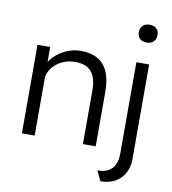

<svg xmlns="http://www.w3.org/2000/svg" viewBox="-100 -840 1002 1121"><g transform="rotate(10 401.5 -279.0)"><path d="M71.3 0V-525H146.3L147 -412.6L132 -403.7Q142.4 -438.3 171.7 -467.8Q201.1 -497.3 241.9 -515.6Q282.7 -534 327.1 -534Q386.8 -534 427.1 -511.3Q467.4 -488.7 488.1 -441.8Q508.8 -395 508.8 -322.7V0H433.1V-318.1Q433.1 -369.1 418.6 -402.2Q404 -435.2 375.2 -450.4Q346.3 -465.6 303.9 -464.3Q269.8 -464.3 241.3 -453.1Q212.8 -441.9 191.7 -423.4Q170.7 -404.8 158.9 -382.3Q147 -359.8 147 -337.6V0H109.5Q100.2 0 90.7 0Q81.3 0 71.3 0ZM571.3 196 542.7 136.5Q582.8 136.5 607.9 122.5Q633.1 108.5 645.2 82Q657.4 55.5 657.4 18.2V-525H733.1V36.1Q733.1 84.4 713.1 120.4Q693.1 156.4 656.9 176.2Q620.6 196 571.3 196ZM696.2 -648.4Q669.6 -648.4 655.3 -662.4Q641 -676.3 641 -701.3Q641 -724.5 655.7 -739.3Q670.3 -754.1 696.2 -754.1Q722.5 -754.1 736.9 -740.2Q751.4 -726.2 751.4 -701.3Q751.4 -677.7 736.8 -663Q722.1 -648.4 696.2 -648.4Z"/></g></svg>

Font: Lexend Medium
Style: Regular
Weight: 500
Designer: Bonnie Shaver-Troup, Thomas Jockin
Foundry: Lexend
Version: Version 1.005